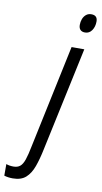

<svg xmlns="http://www.w3.org/2000/svg" viewBox="-234 -781 566 1067"><g transform="rotate(10 49.0 -247.0)"><path d="M-80.6 240.2Q-94.2 240.2 -106.4 238.5Q-118.7 236.8 -129.4 233.4V168Q-121.1 171.4 -110.1 173.1Q-99.1 174.8 -88.4 174.8Q-65.4 174.8 -51.3 163.3Q-37.1 151.9 -27.3 123.5Q-17.6 95.2 -7.8 44.9L114.7 -535.2H186.5L61.5 50.3Q49.8 107.4 34.4 150.1Q19 192.9 -7.6 216.6Q-34.2 240.2 -80.6 240.2ZM173.8 -627.9Q156.2 -627.9 147.2 -637.5Q138.2 -647 138.2 -665Q138.2 -682.1 144 -697.8Q149.9 -713.4 161.9 -723.6Q173.8 -733.9 191.9 -733.9Q209 -733.9 217.8 -725.3Q226.6 -716.8 226.6 -698.7Q226.6 -669.9 212.4 -648.9Q198.2 -627.9 173.8 -627.9Z"/></g></svg>

Font: Open Sans Condensed
Style: Italic
Weight: 400
Width: 3
Italic angle: -12°
Designer: Monotype Design Team
Foundry: Monotype Imaging Inc.
Version: Version 3.000